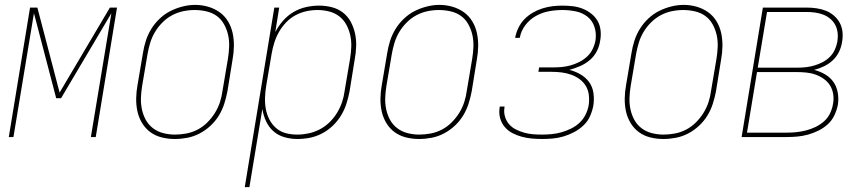

<svg xmlns="http://www.w3.org/2000/svg" viewBox="-20 -561 3540 786"><path d="M16 0 103 -530H133L224 -182L430 -530H459L372 0H352L436 -507L230 -159H210L119 -507L35 0Z M695 8Q668 8 642 1.5Q616 -5 595.5 -20Q575 -35 561.5 -57.5Q548 -80 542.5 -105.5Q537 -131 537.5 -158.5Q538 -186 543 -213L565 -343Q569 -369 577 -394Q585 -419 599 -442Q613 -465 633.5 -484.5Q654 -504 678 -516Q702 -528 728 -534.5Q754 -541 779 -541Q806 -541 832 -533.5Q858 -526 879 -511Q900 -496 913.5 -473.5Q927 -451 932.5 -425Q938 -399 937.5 -371.5Q937 -344 932 -317L911 -187Q906 -161 898 -136Q890 -111 876 -88Q862 -65 841.5 -46Q821 -27 797 -14.5Q773 -2 747 3Q721 8 696 8Q696 8 695.5 8Q695 8 695 8ZM696 -10Q719 -10 743 -14.5Q767 -19 789 -30.5Q811 -42 829 -60Q847 -78 860 -99Q873 -120 880.5 -143Q888 -166 891 -190L913 -320Q917 -344 918 -369Q919 -394 914 -417Q909 -440 897.5 -461Q886 -482 867.5 -495.5Q849 -509 825 -514.5Q801 -520 777 -520Q753 -520 729.5 -515Q706 -510 684.5 -498.5Q663 -487 645 -469Q627 -451 614.5 -430Q602 -409 595 -386Q588 -363 584 -340L562 -210Q558 -186 557 -161.5Q556 -137 561 -113.5Q566 -90 577 -70Q588 -50 606.5 -36Q625 -22 648.5 -16Q672 -10 696 -10Z M982 205 1103 -530H1123L1107 -430Q1120 -455 1139 -476.5Q1158 -498 1182 -512Q1206 -526 1233 -532Q1260 -538 1286 -538Q1313 -538 1338.5 -531.5Q1364 -525 1384 -509.5Q1404 -494 1416 -471.5Q1428 -449 1433.5 -423.5Q1439 -398 1438 -371Q1437 -344 1432 -317L1411 -187Q1406 -161 1398 -136Q1390 -111 1376 -88Q1362 -65 1342 -46Q1322 -27 1298 -14.5Q1274 -2 1248.5 3Q1223 8 1197 8Q1170 8 1144 0.5Q1118 -7 1099 -24Q1080 -41 1069 -65Q1058 -89 1054 -115L1001 205ZM1197 -10Q1220 -10 1243.5 -15Q1267 -20 1289 -31.5Q1311 -43 1329 -60.5Q1347 -78 1360 -99.5Q1373 -121 1380.5 -143.5Q1388 -166 1391 -190L1413 -320Q1417 -344 1418 -368.5Q1419 -393 1414 -416Q1409 -439 1398 -459.5Q1387 -480 1369 -494Q1351 -508 1327.5 -514Q1304 -520 1280 -520Q1257 -520 1234 -515Q1211 -510 1189.5 -498.5Q1168 -487 1151 -469Q1134 -451 1122 -430Q1110 -409 1103 -386.5Q1096 -364 1092 -341L1070 -211Q1066 -187 1065 -163Q1064 -139 1068 -116Q1072 -93 1082.5 -72.5Q1093 -52 1110 -37Q1127 -22 1149.5 -16Q1172 -10 1197 -10Z M1695 8Q1668 8 1642 1.5Q1616 -5 1595.5 -20Q1575 -35 1561.5 -57.5Q1548 -80 1542.5 -105.5Q1537 -131 1537.5 -158.5Q1538 -186 1543 -213L1565 -343Q1569 -369 1577 -394Q1585 -419 1599 -442Q1613 -465 1633.5 -484.5Q1654 -504 1678 -516Q1702 -528 1728 -534.5Q1754 -541 1779 -541Q1806 -541 1832 -533.5Q1858 -526 1879 -511Q1900 -496 1913.5 -473.5Q1927 -451 1932.5 -425Q1938 -399 1937.5 -371.5Q1937 -344 1932 -317L1911 -187Q1906 -161 1898 -136Q1890 -111 1876 -88Q1862 -65 1841.5 -46Q1821 -27 1797 -14.5Q1773 -2 1747 3Q1721 8 1696 8Q1696 8 1695.5 8Q1695 8 1695 8ZM1696 -10Q1719 -10 1743 -14.5Q1767 -19 1789 -30.5Q1811 -42 1829 -60Q1847 -78 1860 -99Q1873 -120 1880.5 -143Q1888 -166 1891 -190L1913 -320Q1917 -344 1918 -369Q1919 -394 1914 -417Q1909 -440 1897.5 -461Q1886 -482 1867.5 -495.5Q1849 -509 1825 -514.5Q1801 -520 1777 -520Q1753 -520 1729.5 -515Q1706 -510 1684.5 -498.5Q1663 -487 1645 -469Q1627 -451 1614.5 -430Q1602 -409 1595 -386Q1588 -363 1584 -340L1562 -210Q1558 -186 1557 -161.5Q1556 -137 1561 -113.5Q1566 -90 1577 -70Q1588 -50 1606.5 -36Q1625 -22 1648.5 -16Q1672 -10 1696 -10Z M2199 8Q2177 8 2156 6Q2135 4 2115 -1.5Q2095 -7 2077 -16.5Q2059 -26 2046 -41.5Q2033 -57 2027.5 -77Q2022 -97 2025 -118Q2025 -120 2025.5 -121.5Q2026 -123 2026 -125H2046Q2045 -123 2045 -122Q2045 -121 2045 -119Q2042 -101 2047.5 -83Q2053 -65 2064.5 -52Q2076 -39 2092 -31Q2108 -23 2125.5 -18Q2143 -13 2161.5 -11.5Q2180 -10 2199 -10Q2219 -10 2239 -12Q2259 -14 2278.5 -19.5Q2298 -25 2317.5 -34.5Q2337 -44 2352.5 -58.5Q2368 -73 2377.5 -92.5Q2387 -112 2390 -131Q2393 -152 2390.5 -172.5Q2388 -193 2378 -209.5Q2368 -226 2352 -237.5Q2336 -249 2317.5 -255.5Q2299 -262 2279 -264.5Q2259 -267 2238 -267H2184L2187 -285H2241Q2259 -285 2277.5 -286.5Q2296 -288 2314.5 -293Q2333 -298 2351 -307Q2369 -316 2383.5 -329.5Q2398 -343 2406.5 -361Q2415 -379 2418 -397Q2422 -425 2413.5 -451Q2405 -477 2384.5 -493Q2364 -509 2337 -514.5Q2310 -520 2282 -520Q2255 -520 2227.5 -515Q2200 -510 2174.5 -496Q2149 -482 2131 -458.5Q2113 -435 2108 -407Q2108 -407 2108 -406.5Q2108 -406 2108 -406H2089Q2089 -406 2089 -406.5Q2089 -407 2089 -407Q2093 -428 2102.5 -447.5Q2112 -467 2127 -482.5Q2142 -498 2161 -509Q2180 -520 2200.5 -526.5Q2221 -533 2241.5 -535.5Q2262 -538 2282 -538Q2304 -538 2325 -535.5Q2346 -533 2365 -525.5Q2384 -518 2400 -505.5Q2416 -493 2426 -476Q2436 -459 2438.5 -437.5Q2441 -416 2437 -395Q2434 -373 2423.5 -352Q2413 -331 2395 -315.5Q2377 -300 2355 -290.5Q2333 -281 2311 -275Q2335 -269 2356.5 -256.5Q2378 -244 2392 -224.5Q2406 -205 2409.5 -179.5Q2413 -154 2409 -129Q2405 -107 2395.5 -85.5Q2386 -64 2368.5 -47.5Q2351 -31 2330 -20Q2309 -9 2287 -2.5Q2265 4 2243 6Q2221 8 2199 8Z M2695 8Q2668 8 2642 1.5Q2616 -5 2595.5 -20Q2575 -35 2561.5 -57.5Q2548 -80 2542.5 -105.5Q2537 -131 2537.5 -158.5Q2538 -186 2543 -213L2565 -343Q2569 -369 2577 -394Q2585 -419 2599 -442Q2613 -465 2633.5 -484.5Q2654 -504 2678 -516Q2702 -528 2728 -534.5Q2754 -541 2779 -541Q2806 -541 2832 -533.5Q2858 -526 2879 -511Q2900 -496 2913.5 -473.5Q2927 -451 2932.5 -425Q2938 -399 2937.5 -371.5Q2937 -344 2932 -317L2911 -187Q2906 -161 2898 -136Q2890 -111 2876 -88Q2862 -65 2841.5 -46Q2821 -27 2797 -14.5Q2773 -2 2747 3Q2721 8 2696 8Q2696 8 2695.5 8Q2695 8 2695 8ZM2696 -10Q2719 -10 2743 -14.5Q2767 -19 2789 -30.5Q2811 -42 2829 -60Q2847 -78 2860 -99Q2873 -120 2880.5 -143Q2888 -166 2891 -190L2913 -320Q2917 -344 2918 -369Q2919 -394 2914 -417Q2909 -440 2897.5 -461Q2886 -482 2867.5 -495.5Q2849 -509 2825 -514.5Q2801 -520 2777 -520Q2753 -520 2729.5 -515Q2706 -510 2684.5 -498.5Q2663 -487 2645 -469Q2627 -451 2614.5 -430Q2602 -409 2595 -386Q2588 -363 2584 -340L2562 -210Q2558 -186 2557 -161.5Q2556 -137 2561 -113.5Q2566 -90 2577 -70Q2588 -50 2606.5 -36Q2625 -22 2648.5 -16Q2672 -10 2696 -10Z M3016 0 3103 -530H3282Q3303 -530 3323 -527Q3343 -524 3361 -517Q3379 -510 3394 -497Q3409 -484 3418 -467Q3427 -450 3429 -429.5Q3431 -409 3427 -388Q3424 -368 3414.5 -348.5Q3405 -329 3389 -314Q3373 -299 3353 -289.5Q3333 -280 3313 -275Q3336 -269 3357 -257Q3378 -245 3391.5 -226Q3405 -207 3409.5 -182Q3414 -157 3410 -132Q3406 -111 3396 -89.5Q3386 -68 3369 -52.5Q3352 -37 3331 -26.5Q3310 -16 3288 -10Q3266 -4 3244.5 -2Q3223 0 3201 0ZM3082 -284H3246Q3263 -284 3280 -286Q3297 -288 3314 -293Q3331 -298 3347.5 -306.5Q3364 -315 3377 -328Q3390 -341 3397.5 -357.5Q3405 -374 3408 -391Q3411 -409 3409 -426.5Q3407 -444 3399.5 -458.5Q3392 -473 3379 -484Q3366 -495 3350.5 -501Q3335 -507 3317.5 -509.5Q3300 -512 3282 -512H3120ZM3038 -18H3201Q3221 -18 3240.5 -20Q3260 -22 3279.5 -27Q3299 -32 3318 -41Q3337 -50 3353 -64Q3369 -78 3378 -97Q3387 -116 3390 -135Q3394 -155 3391 -175Q3388 -195 3378 -211Q3368 -227 3352.5 -238Q3337 -249 3319 -255.5Q3301 -262 3281 -264Q3261 -266 3241 -266H3079Z"/></svg>

Font: Iosevka Curly Thin Oblique
Style: Regular
Weight: 100
Italic angle: -9°
Monospace: yes
Designer: Belleve Invis
Foundry: Belleve Invis
Version: Version 11.1.0; ttfautohint (v1.8.3)